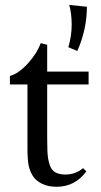

<svg xmlns="http://www.w3.org/2000/svg" viewBox="-20 -732 402 765"><path d="M252.4 -543.9Q265.6 -589.8 265.6 -632.8Q265.6 -677.7 255.9 -712.4L326.2 -705.1Q326.2 -615.7 288.1 -528.8ZM205.6 12.2Q171.9 12.2 147.5 0.2Q123 -11.7 111.3 -30.3Q99.1 -49.3 94.2 -72.3Q89.4 -95.2 89.4 -146V-395.5H19.5V-429.2Q54.7 -439 91.3 -479.5Q127.9 -520 142.1 -560.1L168 -553.7V-446.8H333V-395.5H168V-180.7Q168 -127.9 170.9 -106.4Q173.8 -85 180.7 -68.4Q193.4 -36.6 240.7 -36.6Q280.3 -36.6 311 -62L324.2 -49.3Q278.8 12.2 205.6 12.2Z"/></svg>

Font: Elstob 8pt
Style: Regular
Weight: 400
Designer: Peter S. Baker
Version: Version 1.015